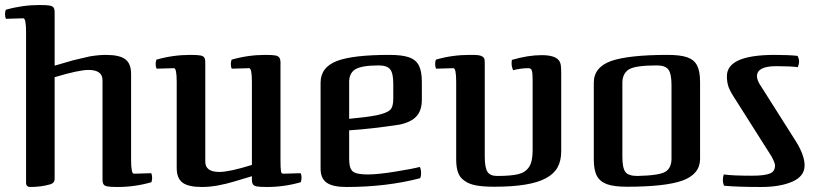

<svg xmlns="http://www.w3.org/2000/svg" viewBox="-32 -733 3257 766"><path d="M575 -23Q575 -35 571 -42L502 -40Q491 -40 491 -95V-438Q491 -479 468 -496.5Q445 -514 390 -514Q362 -514 326 -508L258 -492L186 -471V-670Q187 -691 183.5 -699.5Q180 -708 168 -710.5Q156 -713 126 -713Q57 -713 -9 -694Q-12 -685 -12 -677Q-12 -665 -8 -658L61 -660Q72 -660 72 -605V-4Q72 13 89 13Q132 13 170 2Q186 -4 186 -18V-425Q282 -454 321 -454Q377 -454 377 -413V-30Q376 -9 379.5 -0.5Q383 8 395 10.5Q407 13 437 13Q506 13 572 -6Q575 -15 575 -23Z M1171 -23Q1171 -37 1167 -42L1098 -40Q1090 -40 1089 -50Q1087 -62 1087 -95V-471Q1088 -492 1084 -500.5Q1080 -509 1068 -511.5Q1056 -514 1027 -514Q958 -514 892 -495Q889 -486 889 -478Q889 -464 893 -459L962 -461Q973 -461 973 -406V-75Q883 -47 843 -47Q787 -47 787 -88V-471Q788 -492 784.5 -500.5Q781 -509 769 -511.5Q757 -514 727 -514Q658 -514 592 -495Q589 -486 589 -478Q589 -466 593 -459L662 -461Q673 -461 673 -406V-63Q673 -22 696 -4.5Q719 13 774 13Q803 13 837 7Q870 1 903 -9L973 -30Q972 -9 975.5 -0.5Q979 8 991 10.5Q1003 13 1033 13Q1102 13 1168 -6Q1171 -17 1171 -23Z M1435 -37Q1390 -37 1375.5 -49Q1361 -61 1361 -99V-213Q1452 -219 1563 -236Q1609 -246 1630 -269.5Q1651 -293 1651 -335V-406Q1651 -449 1639 -472Q1627 -495 1599.5 -504.5Q1572 -514 1521 -514Q1377 -514 1313 -490Q1247 -465 1247 -403V-60Q1247 -21 1271.5 -4Q1296 13 1350 13Q1510 13 1644 -22Q1648 -29 1648 -42Q1648 -57 1643 -67Q1612 -59 1543.5 -48Q1475 -37 1435 -37ZM1479 -472Q1512 -472 1524.5 -456.5Q1537 -441 1537 -399V-338Q1537 -306 1524 -294Q1511 -282 1470 -273Q1428 -265 1361 -259V-399Q1359 -439 1384 -455.5Q1409 -472 1479 -472Z M1788 -406V-97Q1788 -65 1795.5 -44.5Q1803 -24 1821 -12Q1838 1 1866.5 6.5Q1895 12 1940 12Q2084 12 2146 -22Q2178 -39 2192.5 -65.5Q2207 -92 2207 -129V-438Q2207 -460 2205.5 -472Q2204 -484 2197 -493Q2180 -513 2129 -513Q2075 -513 2010 -494Q2009 -488 2009 -481Q2009 -467 2015 -453Q2047 -461 2076 -461Q2087 -461 2090 -451Q2093 -441 2093 -413V-133Q2093 -88 2078.5 -66.5Q2064 -45 2035 -38Q2006 -31 1951 -31Q1923 -31 1912.5 -48Q1902 -65 1902 -108V-471Q1902 -491 1901 -496Q1898 -510 1875 -513Q1867 -514 1842 -514Q1771 -514 1707 -495Q1704 -486 1704 -478Q1704 -466 1708 -459L1777 -461Q1788 -461 1788 -406Z M2631 -514Q2478 -514 2407 -490Q2337 -465 2337 -403V-97Q2337 -54 2349.5 -31Q2362 -8 2390 2Q2418 12 2469 12Q2623 12 2692 -13Q2761 -39 2761 -99V-406Q2761 -449 2749 -472Q2737 -495 2709.5 -504.5Q2682 -514 2631 -514ZM2623 -48Q2599 -33 2511 -31Q2475 -31 2463 -47Q2451 -63 2451 -108V-399Q2450 -439 2477 -456Q2502 -472 2589 -472Q2622 -472 2634.5 -455.5Q2647 -439 2647 -394V-103Q2648 -64 2623 -48Z M3004 13Q3081 13 3129.5 -8.5Q3178 -30 3178 -73Q3178 -113 3144 -168L3004 -389Q2988 -412 2988 -429Q2988 -469 3065 -469Q3123 -469 3151 -465Q3156 -478 3156 -487Q3156 -498 3150 -510Q3117 -514 3059 -514Q2868 -514 2868 -429Q2868 -404 2875 -385Q2882 -366 2906 -330L3046 -109Q3060 -83 3060 -73Q3060 -49 3040 -41Q3019 -32 2968 -32Q2889 -32 2856 -37Q2852 -28 2852 -15Q2852 -2 2857 8Q2910 13 3004 13Z"/></svg>

Font: Federant
Style: Regular
Weight: 400
Designer: Olexa M. Volochay, Alexei Vanyashin, Otto Ludwig Naegele
Foundry: Cyreal (www.cyreal.org)
Version: Version 1.011; ttfautohint (v1.4.1)